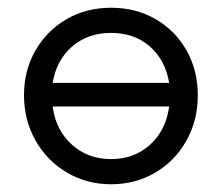

<svg xmlns="http://www.w3.org/2000/svg" viewBox="-20 -468 563 496"><path d="M491 -222Q491 -157 461.5 -104.5Q432 -52 381 -22Q330 8 267 8Q204 8 152.5 -22.5Q101 -53 71.5 -105.5Q42 -158 42 -222Q42 -286 71.5 -337.5Q101 -389 152 -418.5Q203 -448 267 -448Q331 -448 382 -418.5Q433 -389 462 -337.5Q491 -286 491 -222ZM116 -254H417Q407 -313 367 -348Q327 -383 267 -383Q207 -383 166.5 -348Q126 -313 116 -254ZM417 -193H116Q124 -132 165.5 -94.5Q207 -57 267 -57Q327 -57 368 -94.5Q409 -132 417 -193Z"/></svg>

Font: Tilda Sans
Style: Regular
Weight: 400
Designer: ParaType Ltd
Foundry: ParaType Ltd
Version: Version 1.002W